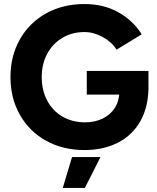

<svg xmlns="http://www.w3.org/2000/svg" viewBox="-20 -732 778 952"><path d="M31.9 -349.7Q31.9 -454.7 78.8 -537.2Q125.7 -619.7 208.9 -665.9Q292.1 -712 398.6 -712Q493.7 -712 566.4 -671.4Q639.1 -630.8 682.9 -561.9L558.1 -485.9Q533.8 -524.2 489.1 -548.6Q444.3 -573.1 398.6 -573.1Q337.8 -573.1 289.6 -544.6Q241.3 -516.1 214.1 -465.3Q186.9 -414.6 186.9 -349.7Q186.9 -285.1 213.8 -233.8Q240.6 -182.5 289.6 -154Q338.6 -125.4 402.2 -125.4Q451.1 -125.4 489.8 -144.5Q528.5 -163.6 550.2 -198.3Q571.8 -233 571.8 -278L716.2 -301.8Q716.2 -202.6 676.2 -131.7Q636.2 -60.9 564.3 -24.5Q492.4 12 398.6 12Q292.1 12 208.9 -34Q125.7 -80 78.8 -162.5Q31.9 -245 31.9 -349.7ZM410.3 -380.3H716.2V-289.6L632.6 -262.8H410.3ZM337.2 46.7H478.3L400.7 200H291.2Z"/></svg>

Font: Oak Sans Light
Style: Regular
Weight: 400
Designer: Erik Kennedy, Walven
Foundry: Erik Kennedy, Walven
Version: Version 1.100;Glyphs 3.1.2 (3151)